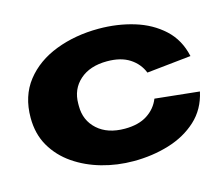

<svg xmlns="http://www.w3.org/2000/svg" viewBox="-82 -634 881 754"><g transform="rotate(-15 358.5 -257.0)"><path d="M375 12Q308 12 246 -5.5Q184 -23 134.5 -57Q85 -91 56 -141Q27 -191 27 -257Q27 -345 74 -405Q121 -465 200.5 -495.5Q280 -526 375 -526Q451 -526 518.5 -505.5Q586 -485 633.5 -441.5Q681 -398 696 -329L516 -310Q501 -348 465.5 -371Q430 -394 374 -394Q304 -394 263 -357.5Q222 -321 222 -262V-252Q222 -194 263 -157Q304 -120 374 -120Q430 -120 465.5 -143Q501 -166 516 -204L696 -185Q681 -116 633.5 -72.5Q586 -29 518.5 -8.5Q451 12 375 12Z"/></g></svg>

Font: Special Gothic Expanded One
Style: Regular
Weight: 400
Designer: Alistair McCready
Foundry: Monolith
Version: Version 1.010; ttfautohint (v1.8.4.7-5d5b)